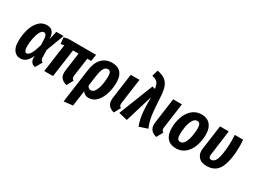

<svg xmlns="http://www.w3.org/2000/svg" viewBox="-51 -1541 3393 2547"><g transform="rotate(30 1645.0 -268.0)"><path d="M368 -401 398 -530H509L407 -258L410 -139Q411 -117 419.5 -105Q428 -93 445 -87L386 15Q350 10 330 -14Q310 -38 309 -80V-111Q282 -50 246 -17.5Q210 15 158 15Q96 15 59.5 -33Q23 -81 23 -171Q23 -260 46.5 -346Q70 -432 121.5 -489Q173 -546 251 -546Q365 -546 368 -401ZM158 -174Q158 -128 168 -107Q178 -86 199 -86Q256 -86 309 -273V-304Q309 -384 297.5 -414Q286 -444 260 -444Q228 -444 204.5 -398Q181 -352 169.5 -288.5Q158 -225 158 -174Z M894 -154Q892 -138 892 -132Q892 -114 898.5 -103Q905 -92 920 -82L866 15Q812 0 784.5 -31Q757 -62 757 -113Q757 -134 759 -146L798 -427H713L653 0H519L579 -427Q553 -427 528 -417L517 -513Q552 -530 611 -530H1007L991 -427H932Z M1426 -349Q1426 -257 1400.5 -173.5Q1375 -90 1324.5 -37Q1274 16 1204 16Q1145 16 1112 -32L1079 205L943 221L1015 -302Q1032 -421 1092 -483.5Q1152 -546 1249 -546Q1335 -546 1380.5 -495.5Q1426 -445 1426 -349ZM1290 -361Q1290 -406 1277.5 -425.5Q1265 -445 1239 -445Q1204 -445 1181.5 -407.5Q1159 -370 1148 -290L1125 -126Q1145 -87 1180 -87Q1218 -87 1242.5 -130.5Q1267 -174 1278.5 -237Q1290 -300 1290 -361Z M1620 -154Q1618 -136 1618 -131Q1618 -113 1624.5 -102Q1631 -91 1646 -82L1592 15Q1538 0 1510.5 -31Q1483 -62 1483 -113Q1483 -134 1485 -146L1538 -530H1672Z M2027 -478Q2037 -282 2051.5 -190.5Q2066 -99 2099 -28L1972 14Q1952 -39 1941 -88Q1930 -137 1925 -211.5Q1920 -286 1920 -408L1792 15L1659 -17L1865 -540L1910 -529Q1903 -573 1891.5 -598Q1880 -623 1857 -638.5Q1834 -654 1792 -663L1820 -757Q1893 -742 1935 -713.5Q1977 -685 1999.5 -629.5Q2022 -574 2027 -478Z M2270 -154Q2268 -136 2268 -131Q2268 -113 2274.5 -102Q2281 -91 2296 -82L2242 15Q2188 0 2160.5 -31Q2133 -62 2133 -113Q2133 -134 2135 -146L2188 -530H2322Z M2361 -190Q2361 -280 2389 -361.5Q2417 -443 2475.5 -494.5Q2534 -546 2619 -546Q2704 -546 2751 -492.5Q2798 -439 2798 -340Q2798 -251 2770.5 -169.5Q2743 -88 2685 -36Q2627 16 2541 16Q2455 16 2408 -37Q2361 -90 2361 -190ZM2663 -359Q2663 -443 2610 -443Q2570 -443 2544.5 -399Q2519 -355 2508 -292.5Q2497 -230 2497 -172Q2497 -86 2549 -86Q2589 -86 2614.5 -130.5Q2640 -175 2651.5 -238Q2663 -301 2663 -359Z M3264 -434Q3264 -225 3209 -105Q3154 15 3010 15Q2931 15 2891.5 -27Q2852 -69 2852 -130Q2852 -139 2854 -157L2906 -530H3039L2989 -152Q2987 -138 2987 -131Q2987 -87 3024 -87Q3087 -87 3111 -196Q3135 -305 3135 -434Q3135 -490 3132 -530H3259Q3264 -477 3264 -434Z"/></g></svg>

Font: Fira Sans Compressed SemiBold
Style: Italic
Weight: 600
Width: 1
Italic angle: -8°
Designer: bBox Type GmbH & Carrois Corporate GbR & Edenspiekermann AG
Foundry: bBox Type GmbH & Carrois Corporate GbR & Edenspiekermann AG
Version: Version 4.301